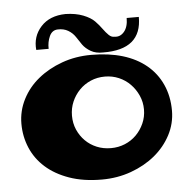

<svg xmlns="http://www.w3.org/2000/svg" viewBox="-52 -756 820 830"><g transform="rotate(-5 358.0 -341.5)"><path d="M262.7 -705.1Q306.6 -704.1 338.9 -691.4Q371.1 -678.7 387.7 -661.6Q404.3 -644.5 416.5 -627.4Q428.7 -610.4 440.4 -599.1Q452.1 -587.9 464.8 -588.9Q489.3 -585 506.8 -605.5Q524.4 -626 524.4 -665H577.1Q578.1 -523.4 410.2 -525.4Q378.9 -524.4 356.9 -537.1Q335 -549.8 322.3 -567.4L298.8 -602.5Q287.1 -620.1 268.1 -631.3Q249 -642.6 222.7 -641.6Q198.2 -640.6 187 -615.7Q175.8 -590.8 176.8 -561.5H123Q117.2 -620.1 155.3 -662.1Q193.4 -704.1 262.7 -705.1ZM357.4 -519.5Q433.6 -519.5 493.7 -501.5Q553.7 -483.4 596.2 -448.2Q638.7 -413.1 661.6 -362.3Q684.6 -311.5 684.6 -249Q684.6 -193.4 658.7 -144Q632.8 -94.7 588.4 -58.1Q543.9 -21.5 484.4 0Q424.8 21.5 357.4 21.5Q277.3 21.5 216.3 0Q155.3 -21.5 114.3 -58.1Q73.2 -94.7 52.2 -144Q31.2 -193.4 31.2 -249Q31.2 -304.7 56.6 -354.5Q82 -404.3 126.5 -440.4Q170.9 -476.6 230 -498Q289.1 -519.5 357.4 -519.5ZM408.2 -110.4Q440.4 -110.4 468.8 -122.1Q497.1 -133.8 518.1 -154.8Q539.1 -175.8 551.8 -204.1Q564.5 -232.4 564.5 -264.6Q564.5 -296.9 551.8 -325.2Q539.1 -353.5 518.1 -375Q497.1 -396.5 468.8 -408.7Q440.4 -420.9 408.2 -420.9Q375 -420.9 346.7 -408.7Q318.4 -396.5 297.4 -375Q276.4 -353.5 264.2 -325.2Q252 -296.9 252 -264.6Q252 -231.4 264.2 -203.6Q276.4 -175.8 297.4 -154.8Q318.4 -133.8 346.7 -122.1Q375 -110.4 408.2 -110.4Z"/></g></svg>

Font: Polsku
Style: Regular
Weight: 400
Designer: Sebastien Sanfilippo
Version: Version 1.1